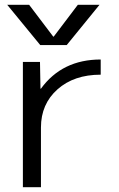

<svg xmlns="http://www.w3.org/2000/svg" viewBox="-20 -777 493 797"><path d="M203 -625 303 -757H393L257 -590H147L10 -757H101L201 -625ZM75 -520H146L148 -409H150Q238 -530 398 -530V-467Q287 -467 218.5 -406Q150 -345 150 -248V0H75Z"/></svg>

Font: M PLUS 1p
Style: Regular
Weight: 400
Version: Version 1.062